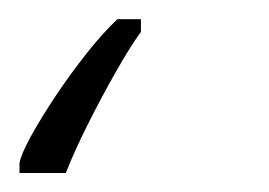

<svg xmlns="http://www.w3.org/2000/svg" viewBox="-74 41 280 200"><path d="M-53.7 221.2V210.9Q-52.2 202.1 -42 183.3Q-31.7 164.6 -16.6 141.8Q-1.5 119.1 15.6 97.4Q32.7 75.7 48.3 61H72.8V74.2Q62 88.9 46.9 115.5Q31.7 142.1 17.3 170.9Q2.9 199.7 -5.4 221.2Z"/></svg>

Font: Open Sans Light
Style: Italic
Weight: 300
Italic angle: -12°
Designer: Monotype Design Team
Foundry: Monotype Imaging Inc.
Version: Version 3.003; ttfautohint (v1.8.4)